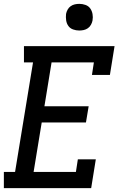

<svg xmlns="http://www.w3.org/2000/svg" viewBox="-20 -974 640 994"><path d="M0 0V-84H58L151 -651H104V-735H573L549 -586H456L466 -651H247L210 -424H439L425 -340H196L154 -84H373L383 -149H476L452 0ZM390 -816Q374 -816 358.5 -821.5Q343 -827 334 -839.5Q325 -852 322.5 -868.5Q320 -885 322 -902Q324 -913 330 -924Q336 -935 346 -942Q356 -949 367.5 -951.5Q379 -954 391 -954Q407 -954 422.5 -948.5Q438 -943 447 -930.5Q456 -918 459 -901.5Q462 -885 459 -868Q457 -857 451 -846Q445 -835 435 -828Q425 -821 413.5 -818.5Q402 -816 390 -816Z"/></svg>

Font: Iosevka Etoile Medium
Style: Italic
Weight: 500
Italic angle: -9°
Designer: Belleve Invis
Foundry: Belleve Invis
Version: Version 22.1.2; ttfautohint (v1.8.4)